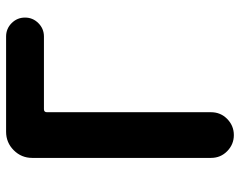

<svg xmlns="http://www.w3.org/2000/svg" viewBox="-98 -682 780 624"><g transform="rotate(-90 292.0 -370.0)"><path d="M90.8 -74.2V-655.3Q90.8 -690.4 115.7 -715.3Q140.6 -740.2 175.8 -740.2H485.4Q510.7 -740.2 528.8 -722.2Q546.9 -704.1 546.9 -678.7Q546.9 -653.3 528.8 -635.3Q510.7 -617.2 485.4 -617.2H249Q239.3 -617.2 239.3 -607.4V-74.2Q239.3 -43 217.3 -21.5Q195.3 0 165 0Q134.8 0 112.8 -21.5Q90.8 -43 90.8 -74.2Z"/></g></svg>

Font: Gen Jyuu GothicX Bold
Style: Bold
Weight: 700
Designer: Ryoko NISHIZUKA (kana &amp; ideographs); Paul D. Hunt (Latin, Greek &amp; Cyrillic); Wenlong ZHANG (bopomofo); Sandoll C
Version: Version 1.058.20140828